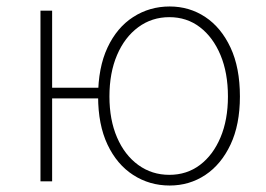

<svg xmlns="http://www.w3.org/2000/svg" viewBox="-20 -560 821 593"><path d="M105 0V-527H141V-289H296V-256H141V0ZM504 13Q442 13 391.5 -19.5Q341 -52 312 -113.5Q283 -175 283 -262Q283 -351 312 -413Q341 -475 391.5 -507.5Q442 -540 504 -540Q565 -540 614 -507.5Q663 -475 692 -413Q721 -351 721 -262Q721 -175 692 -113.5Q663 -52 614 -19.5Q565 13 504 13ZM503 -20Q557 -20 597.5 -50.5Q638 -81 661 -135.5Q684 -190 684 -262Q684 -335 661 -390Q638 -445 597.5 -476Q557 -507 503 -507Q449 -507 407 -476Q365 -445 341.5 -390Q318 -335 318 -262Q318 -190 341.5 -135.5Q365 -81 407 -50.5Q449 -20 503 -20Z"/></svg>

Font: Noto Sans HK Thin
Style: Regular
Weight: 100
Designer: Ryoko NISHIZUKA 西塚涼子 (kana, bopomofo & ideographs); Paul D. Hunt (Latin, Greek & Cyrillic); Sandoll Communications 산돌커뮤니
Foundry: Adobe
Version: Version 2.004-H2;hotconv 1.0.118;makeotfexe 2.5.65603